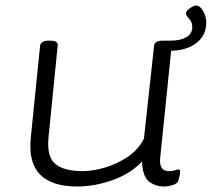

<svg xmlns="http://www.w3.org/2000/svg" viewBox="-20 -673 771 699"><path d="M261 6Q169 6 126 -37.5Q83 -81 92 -171L126 -507Q129 -525 158 -525H162Q193 -525 190 -507L157 -177Q149 -104 180.5 -77Q212 -50 281 -50Q317 -50 360.5 -62.5Q404 -75 443.5 -101Q483 -127 504 -168L541 -507Q543 -525 573 -525H577Q606 -525 605 -507L563 -96Q559 -50 595 -50Q609 -50 617 -53Q625 -56 630 -56Q636 -56 636 -48Q636 -45 634.5 -36.5Q633 -28 630 -17Q626 -4 608 1Q590 6 578 6Q545 6 522 -12.5Q499 -31 497 -85Q456 -41 390.5 -17.5Q325 6 261 6ZM596 -488 573 -525H601Q638 -525 659 -538Q680 -551 680 -574Q680 -593 668.5 -605Q657 -617 657 -624Q657 -633 671.5 -643Q686 -653 694 -653Q708 -653 719.5 -632.5Q731 -612 731 -591Q731 -544 694.5 -516Q658 -488 596 -488Z"/></svg>

Font: Asap Expanded Expanded Light
Style: Italic
Weight: 300
Width: 7
Italic angle: -6°
Designer: Pablo Cosgaya
Foundry: Omnibus-Type
Version: Version 3.001; ttfautohint (v1.8.4.7-5d5b)